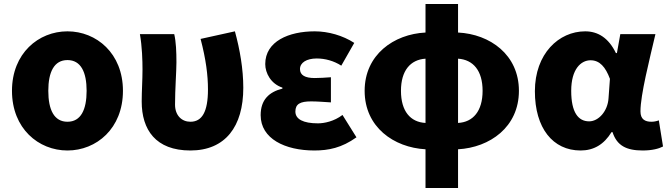

<svg xmlns="http://www.w3.org/2000/svg" viewBox="-20 -740 3345 962"><path d="M318 14C463 14 596 -96 596 -285C596 -473 463 -583 318 -583C173 -583 40 -473 40 -285C40 -96 173 14 318 14ZM318 -130C251 -130 222 -190 222 -285C222 -379 251 -439 318 -439C385 -439 414 -379 414 -285C414 -190 385 -130 318 -130Z M934 14C1109 14 1199 -106 1199 -300C1199 -394 1182 -492 1157 -583L985 -545C1012 -442 1022 -363 1022 -292C1022 -179 992 -130 934 -130C891 -130 857 -161 857 -216C857 -292 864 -383 864 -427C864 -481 862 -530 853 -569H681C692 -506 694 -437 694 -392C694 -338 690 -285 690 -231C690 -90 760 14 934 14Z M1555 14C1626 14 1692 1 1766 -52L1696 -164C1654 -132 1605 -122 1573 -122C1499 -122 1460 -143 1460 -181C1460 -219 1484 -232 1539 -232C1570 -232 1605 -229 1638 -227V-353C1612 -351 1581 -349 1557 -349C1509 -349 1483 -363 1483 -394C1483 -426 1516 -447 1567 -447C1609 -447 1653 -435 1690 -411L1755 -525C1698 -562 1625 -583 1557 -583C1427 -583 1309 -533 1309 -419C1309 -374 1337 -320 1395 -301V-296C1327 -279 1286 -239 1286 -163C1286 -45 1408 14 1555 14Z M2112 -124C2036 -128 1989 -183 1989 -285C1989 -386 2036 -441 2112 -446ZM2112 202H2275V8C2434 -1 2580 -103 2580 -285C2580 -466 2435 -569 2275 -577V-720H2112V-577C1953 -569 1807 -466 1807 -285C1807 -103 1953 -1 2112 8ZM2275 -446C2351 -441 2398 -386 2398 -285C2398 -183 2350 -128 2275 -124Z M2889 14C2955 14 3006 -16 3044 -78H3049C3071 -10 3119 14 3200 14C3247 14 3281 5 3302 -6L3281 -137C3268 -132 3255 -130 3244 -130C3212 -130 3189 -142 3189 -182C3189 -265 3234 -440 3264 -569H3088L3071 -474H3066C3029 -551 2975 -583 2912 -583C2780 -583 2660 -471 2660 -283C2660 -98 2750 14 2889 14ZM2932 -132C2877 -132 2842 -177 2842 -285C2842 -394 2891 -438 2939 -438C2985 -438 3014 -404 3036 -345L3029 -248C3025 -183 2979 -132 2932 -132Z"/></svg>

Font: ChiuKong Gothic MN Heavy
Style: Regular
Weight: 900
Designer: Ryoko NISHIZUKA 西塚涼子 (kana, bopomofo & ideographs); Paul D. Hunt (Latin, Greek & Cyrillic); Sandoll Communications 산돌커뮤니
Foundry: Adobe
Version: Version 1.300